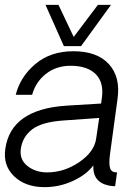

<svg xmlns="http://www.w3.org/2000/svg" viewBox="-24 -770 579 794"><path d="M240.2 -579.1 164.1 -750H217.8L280.8 -617.2L380.9 -750H435.1L311 -579.1ZM160.2 3.9Q81.1 3.9 34.4 -41Q-12.2 -85.9 -2 -154.8Q21 -317.9 250 -333L394 -341.8L397 -362.8Q406.7 -428.7 371.8 -463.4Q336.9 -498 268.1 -498Q208 -498 165.5 -464.1Q123 -430.2 108.9 -377.9H41Q60.1 -453.1 122.6 -505.6Q185.1 -558.1 279.8 -558.1Q377.9 -558.1 426.5 -504.6Q475.1 -451.2 461.9 -359.9L431.2 -134.8Q425.3 -90.8 431.6 -73.5Q438 -56.2 460 -57.1L452.1 0Q437 0 424.8 -2.9Q358.9 -17.1 361.8 -85.9Q334 -47.9 278.1 -22Q222.2 3.9 160.2 3.9ZM170.9 -57.1Q241.7 -57.1 304.4 -100.1Q367.2 -143.1 374 -199.2L386.2 -282.2L242.2 -272Q149.4 -266.1 109.1 -235.1Q68.8 -204.1 62 -153.8Q56.2 -109.9 89.6 -83.5Q123 -57.1 170.9 -57.1Z"/></svg>

Font: Oakes Grotesk
Style: Light Italic
Weight: 300
Designer: Samuel Oakes
Foundry: Samuel Oakes
Version: Version 1.0 | wf-rip DC20170320